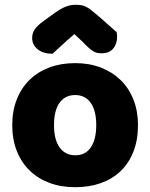

<svg xmlns="http://www.w3.org/2000/svg" viewBox="-20 -764 626 800"><path d="M290 -622Q256 -593 237 -575Q218 -557 199 -540Q160 -540 137 -558.5Q114 -577 114 -606Q114 -626 125 -642Q136 -658 162 -677L211 -712Q235 -729 254.5 -736.5Q274 -744 294 -744Q307 -744 317.5 -742.5Q328 -741 339 -735.5Q350 -730 363 -719.5Q376 -709 396 -692L466 -630Q467 -625 467.5 -621Q468 -617 468 -612Q468 -581 451.5 -561.5Q435 -542 404 -542Q394 -542 386 -543.5Q378 -545 369.5 -550Q361 -555 350 -564.5Q339 -574 324 -590ZM555 -243Q555 -181 536 -132.5Q517 -84 482.5 -51Q448 -18 400 -1Q352 16 293 16Q234 16 186 -2Q138 -20 103.5 -53.5Q69 -87 50 -135Q31 -183 31 -243Q31 -302 50 -350Q69 -398 103.5 -431.5Q138 -465 186 -483Q234 -501 293 -501Q352 -501 400 -482.5Q448 -464 482.5 -430.5Q517 -397 536 -349Q555 -301 555 -243ZM205 -243Q205 -182 228.5 -149.5Q252 -117 294 -117Q336 -117 358.5 -150Q381 -183 381 -243Q381 -303 358 -335.5Q335 -368 293 -368Q251 -368 228 -335.5Q205 -303 205 -243Z"/></svg>

Font: Baloo Paaji
Style: Regular
Weight: 400
Designer: Shuchita Grover and Ek Type
Foundry: Ek Type
Version: Version 1.443;PS 1.000;hotconv 16.6.51;makeotf.lib2.5.65220;